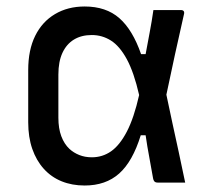

<svg xmlns="http://www.w3.org/2000/svg" viewBox="-20 -563 640 592"><path d="M241 -543Q307 -543 348 -507Q389 -471 415 -396H429Q435 -429 441.5 -463Q448 -497 453 -532Q475 -532 496 -532Q517 -532 538 -532Q544 -532 546.5 -528.5Q549 -525 547 -518Q533 -456 519.5 -395Q506 -334 493 -271Q502 -228 511.5 -184Q521 -140 531 -94.5Q541 -49 551 0Q528 0 508 0Q488 0 467 0Q463 0 460 -1Q457 -2 455 -5Q453 -8 452 -13Q447 -43 440.5 -77Q434 -111 429 -146H414Q389 -65 347.5 -28Q306 9 241 9Q202 9 170 -4Q138 -17 115 -42.5Q92 -68 79.5 -104Q67 -140 67 -186V-347Q67 -409 88.5 -452.5Q110 -496 149.5 -519.5Q189 -543 241 -543ZM263 -455Q231 -455 208 -441Q185 -427 172.5 -400Q160 -373 160 -333V-200Q160 -167 169 -143Q178 -119 194 -104Q207 -92 224.5 -85Q242 -78 263 -78Q296 -78 322.5 -96.5Q349 -115 371 -157Q393 -199 409 -270Q393 -340 371 -380.5Q349 -421 322 -438Q295 -455 263 -455Z"/></svg>

Font: Recursive
Style: Regular
Weight: 400
Version: Version 1.085